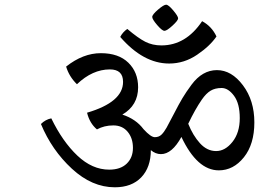

<svg xmlns="http://www.w3.org/2000/svg" viewBox="-20 -814 1176 816"><path d="M651.5 -773Q676 -794 686 -794Q696 -794 716.5 -769.5Q737 -745 737 -736Q737 -727 713 -705Q689 -683 679 -683Q669 -683 648 -707.5Q627 -732 627 -742Q627 -752 651.5 -773ZM699 -544Q589 -544 491 -657Q501 -677 521 -691Q567 -652 597.5 -636.5Q628 -621 666 -621Q770 -621 839 -724Q880 -702 900 -659Q873 -619 818 -581.5Q763 -544 699 -544ZM838 -391Q809 -349 780 -288Q800 -238 830 -205Q860 -172 898.5 -172Q937 -172 968 -211Q999 -250 999 -312Q999 -374 974.5 -407Q950 -440 922 -440Q894 -440 875 -428.5Q856 -417 838 -391ZM261 -531Q333 -588 408.5 -588Q484 -588 525.5 -547.5Q567 -507 567 -443Q567 -366 500 -327Q558 -308 590 -265Q621 -231 638 -231Q655 -231 666 -241.5Q677 -252 688 -271.5Q699 -291 719.5 -331Q740 -371 755.5 -397Q771 -423 794 -454Q840 -516 902 -516Q964 -516 1012.5 -451.5Q1061 -387 1061 -294Q1061 -201 1016.5 -145.5Q972 -90 910 -90Q818 -90 751 -232Q711 -159 664 -159Q641 -159 621 -176Q621 -103 580.5 -60.5Q540 -18 468 -18Q371 -18 285.5 -97Q200 -176 154 -287Q173 -306 198 -311Q246 -212 309 -152.5Q372 -93 444 -93Q492 -93 518.5 -118.5Q545 -144 545 -185.5Q545 -227 522.5 -254Q500 -281 461.5 -281Q423 -281 392 -264Q361 -290 350 -335Q503 -380 503 -466Q503 -519 447 -519Q373 -519 307 -456Q274 -488 261 -531Z"/></svg>

Font: Karma Medium
Style: Regular
Weight: 500
Designer: Joana Correia
Foundry: Indian Type Foundry
Version: Version 1.202;PS 1.0;hotconv 1.0.78;makeotf.lib2.5.61930; tt